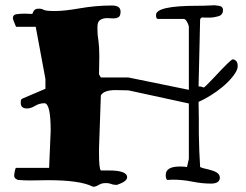

<svg xmlns="http://www.w3.org/2000/svg" viewBox="-20 -679 935 731"><path d="M162 7 95 8Q70 8 48 6Q39 2 36.5 -1.5Q34 -5 34 -12L36 -26Q39 -40 41 -40H167L173 -181Q173 -286 149 -286Q130 -286 113.5 -276Q97 -266 83 -266Q59 -266 59 -287Q59 -293 59.5 -297Q60 -301 66 -304L153 -341V-378L116 -577H41Q29 -605 29 -610Q29 -623 43 -625Q57 -627 75 -627L103 -626Q107 -637 112 -641.5Q117 -646 128 -646Q139 -646 146.5 -641.5Q154 -637 189.5 -637Q225 -637 285 -647.5Q345 -658 406 -658Q439 -658 439 -635Q439 -618 431 -613.5Q423 -609 412 -609L387 -610Q373 -610 362 -603.5Q351 -597 351 -576.5Q351 -556 352 -545Q353 -534 355 -522Q358 -500 358 -470Q358 -463 358 -455L357 -396L364 -384H469L699 -337V-577Q699 -581 695 -590Q687 -607 680 -607H581Q574 -607 574 -622Q574 -657 731 -657Q757 -657 775 -658Q787 -659 796 -659Q801 -658 805 -658Q829 -657 829 -641Q829 -622 811 -617Q793 -612 781 -612H761Q753 -612 749 -613L742 -607L736 -350Q746 -350 749.5 -348Q753 -346 756 -346Q759 -346 794 -383Q859 -453 866 -453Q873 -453 879 -447Q885 -441 885 -426.5Q885 -412 868 -390Q851 -368 827 -348Q783 -312 736 -291Q736 -258 737 -228V-170Q738 -102 742 -43Q750 -39 762.5 -36.5Q775 -34 787 -30Q817 -21 817 -3Q817 20 783 20Q749 20 712 12.5Q675 5 637 5L618 6Q611 5 611 -13Q611 -45 665 -45Q682 -45 692 -43L699 -74V-285L469 -335L420 -336Q376 -336 364 -316L357 -114V-93Q357 -37 364 -30H395Q464 -30 464 -4Q464 12 425 25Q412 25 403.5 21.5Q395 18 384 18Q373 18 367 20Q361 22 356 25Q344 32 336 32H334Q333 32 332 31Q284 7 162 7Z"/></svg>

Font: Miltonian Tattoo
Style: Regular
Weight: 400
Designer: Pablo Impallari
Foundry: Pablo Impallari
Version: Version 1.008